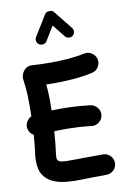

<svg xmlns="http://www.w3.org/2000/svg" viewBox="-112 -1089 780 1198"><g transform="rotate(-10 278.0 -490.5)"><path d="M25.9 -331.5Q23.4 -353 34.4 -371.6Q45.4 -390.1 64.5 -398.9Q65.4 -435.1 65.4 -468.8Q65.4 -503.4 64.5 -529.5Q63.5 -555.7 61 -581.1Q58.6 -606.4 54.2 -638.7Q52.7 -652.3 60.1 -670.2Q67.4 -688 83.3 -700.7Q99.1 -713.4 122.6 -711.9Q152.8 -710 182.9 -709Q212.9 -708 242.7 -708Q297.9 -708 355.5 -712.6Q413.1 -717.3 456.1 -727.1Q481.9 -732.9 504.6 -718.5Q527.3 -704.1 533.7 -678.2Q539.6 -651.9 525.1 -629.2Q510.7 -606.4 484.9 -600.6Q429.7 -587.9 366.5 -582.8Q303.2 -577.6 242.7 -577.6Q230 -577.6 216.8 -577.9Q203.6 -578.1 190.9 -578.6Q193.4 -552.2 194.6 -526.4Q195.8 -500.5 195.8 -468.8Q195.8 -441.9 195.3 -413.1Q224.6 -414.1 256.3 -414.1Q348.1 -414.1 439.5 -402.8Q465.8 -399.4 482.7 -378.2Q499.5 -356.9 496.6 -330.6Q493.2 -304.2 471.9 -287.6Q450.7 -271 424.3 -273.9Q382.8 -279.3 341.1 -281.5Q299.3 -283.7 256.3 -283.7Q238.8 -283.7 222.2 -283.4Q205.6 -283.2 189 -282.2Q186.5 -244.1 182.9 -208Q179.2 -171.9 174.8 -139.6Q173.3 -130.4 173.3 -119.6Q173.3 -97.7 191.7 -91.3Q210 -85 256.6 -85.9Q303.2 -86.9 387.2 -86.9Q406.7 -86.9 425 -86.9Q443.4 -86.9 461.4 -87.4Q488.3 -87.9 507.8 -69.1Q527.3 -50.3 527.8 -23.4Q528.3 3.4 509.3 22.5Q490.2 41.5 463.4 42Q444.8 42.5 425.8 42.5Q406.7 42.5 387.2 42.5Q351.6 42.5 306.4 44.2Q261.2 45.9 215.3 42.2Q169.4 38.6 130.6 22.9Q91.8 7.3 67.9 -26.6Q43.9 -60.5 43.9 -119.6Q43.9 -137.7 45.9 -155.3Q49.8 -183.1 53.2 -215.6Q56.6 -248 59.1 -283.2Q29.8 -299.3 25.9 -331.5ZM190.4 -833Q178.7 -840.3 175.3 -854.5Q171.9 -868.7 179.2 -880.9L260.3 -1012.2Q268.6 -1025.4 288.6 -1025.9Q308.6 -1026.4 316.9 -1015.1L410.6 -897.5Q419.4 -886.7 418 -872.1Q416.5 -857.4 405.3 -848.6Q394.5 -840.3 379.9 -842Q365.2 -843.8 356.9 -854.5L293.5 -933.6L238.8 -844.2Q231.4 -832.5 217 -829.1Q202.6 -825.7 190.4 -833Z"/></g></svg>

Font: Mikhak Bold
Style: Regular
Weight: 700
Designer: Amin Abedi
Version: Version 3.3